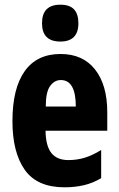

<svg xmlns="http://www.w3.org/2000/svg" viewBox="-20 -788 505 818"><path d="M238 -558Q333 -558 385 -492Q437 -426 437 -310V-231H174Q175 -166 199 -136Q223 -106 271 -106Q308 -106 341 -116Q374 -126 411 -149V-29Q376 -8 337.5 1Q299 10 255 10Q138 10 85.5 -64.5Q33 -139 33 -272Q33 -411 85 -484.5Q137 -558 238 -558ZM239 -447Q212 -447 193.5 -421.5Q175 -396 175 -334H303Q303 -447 239 -447ZM237 -768Q277 -768 295.5 -748Q314 -728 314 -689Q314 -611 237 -611Q159 -611 159 -689Q159 -768 237 -768Z"/></svg>

Font: Noto Sans Malayalam ExtraCondensed ExtraBold
Style: Regular
Weight: 800
Width: 2
Designer: Jelle Bosma - Monotype Design Team
Foundry: Monotype Imaging Inc.
Version: Version 2.104; ttfautohint (v1.8.4.7-5d5b)